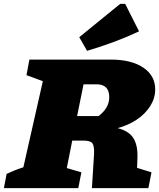

<svg xmlns="http://www.w3.org/2000/svg" viewBox="-63 -966 817 986"><path d="M-43 0 -29 -73Q-11 -81 7.5 -89Q26 -97 57 -107L157 -549L73 -580L88 -660H506Q611 -660 672.5 -619Q734 -578 734 -507Q734 -462 709 -422Q684 -382 640.5 -352.5Q597 -323 541 -308Q597 -294 620.5 -259Q644 -224 643 -161L641 -104L715 -81L699 0H409L420 -175Q422 -216 411.5 -230Q401 -244 366 -244H308L280 -103L355 -81L339 0ZM433 -533H366L333 -370H443Q498 -411 498 -467Q498 -533 433 -533ZM384 -705 344 -775 554 -946H580L651 -805Q585 -774 518.5 -749.5Q452 -725 384 -705Z"/></svg>

Font: Piazzolla Black
Style: Italic
Weight: 900
Italic angle: -11.3°
Designer: Juan Pablo del Peral
Foundry: Huerta Tipografica
Version: Version 1.330